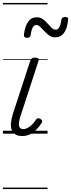

<svg xmlns="http://www.w3.org/2000/svg" viewBox="-20 -905 482 1300"><path d="M131 16Q103 16 85.5 6Q68 -4 60 -23.5Q52 -43 54 -70.5Q56 -98 67 -133L185 -494Q190 -506 196.5 -510.5Q203 -515 218 -515Q232 -515 238.5 -509.5Q245 -504 241 -494L117 -113Q109 -87 108 -68.5Q107 -50 114.5 -40.5Q122 -31 138 -31Q154 -31 170 -40.5Q186 -50 200 -64.5Q214 -79 223 -94Q228 -101 235 -104Q242 -107 253 -100Q264 -94 265 -86.5Q266 -79 261 -71Q249 -52 230 -31.5Q211 -11 186.5 2.5Q162 16 131 16ZM353 -652Q331 -652 313 -665Q295 -678 280.5 -694Q266 -710 252.5 -723Q239 -736 226 -736Q211 -736 201.5 -719Q192 -702 188 -668Q186 -659 180 -654Q174 -649 162 -649Q140 -649 142 -671Q149 -728 170.5 -758Q192 -788 229 -788Q253 -788 270.5 -775Q288 -762 302 -746Q316 -730 329 -717Q342 -704 357 -704Q372 -704 381.5 -720.5Q391 -737 395 -769Q397 -790 422 -790Q434 -790 438.5 -785.5Q443 -781 441 -769Q435 -711 413 -681.5Q391 -652 353 -652ZM0 365H302V375H0ZM0 -20H302V0H0ZM0 -505H302V-500H0ZM0 -885H302V-875H0Z"/></svg>

Font: Playwrite DK Uloopet Guides
Style: Regular
Weight: 400
Designer: Veronika Burian, José Scaglione
Foundry: TypeTogether
Version: Version 1.003